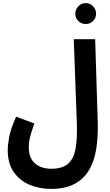

<svg xmlns="http://www.w3.org/2000/svg" viewBox="-20 -989 708 1239"><path d="M30 -20Q30 -56 39.5 -106.5Q49 -157 84 -236L202 -192Q183 -140 174.5 -107Q166 -74 166 -37Q166 31 206 65.5Q246 100 311 100Q383 100 419.5 67.5Q456 35 467.5 -29Q479 -93 476 -186L456 -736H594L611 -194Q613 -105 601 -28Q589 49 555.5 107Q522 165 461.5 197.5Q401 230 308 230Q236 230 172.5 204Q109 178 69.5 122.5Q30 67 30 -20ZM534 -834Q505 -834 485.5 -853.5Q466 -873 466 -900Q466 -928 485.5 -948.5Q505 -969 534 -969Q561 -969 580.5 -948.5Q600 -928 600 -900Q600 -873 580.5 -853.5Q561 -834 534 -834Z"/></svg>

Font: Noto Sans Arabic Cond
Style: Bold
Weight: 700
Width: 3
Designer: Monotype Design Team, Nadine Chahine, Nizar Qandah and Khaled Hosny
Foundry: Monotype Imaging Inc.
Version: Version 2.012; ttfautohint (v1.8.4.7-5d5b)